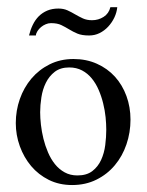

<svg xmlns="http://www.w3.org/2000/svg" viewBox="-20 -515 417 546"><path d="M351.1 -174.8Q351.1 -138.2 339.6 -104.5Q328.1 -70.8 306.6 -45.2Q285.2 -19.5 254.4 -4.2Q223.6 11.2 185.1 11.2Q148.4 11.2 118.9 -3.4Q89.4 -18.1 68.6 -42.7Q47.9 -67.4 36.4 -99.1Q24.9 -130.9 24.9 -165Q24.9 -200.7 36.4 -233.4Q47.9 -266.1 69.3 -291.5Q90.8 -316.9 121.1 -332Q151.4 -347.2 189 -347.2Q225.6 -347.2 255.6 -333.7Q285.6 -320.3 306.9 -296.9Q328.1 -273.4 339.6 -241.9Q351.1 -210.4 351.1 -174.8ZM282.2 -146Q282.2 -162.1 280.3 -181.6Q278.3 -201.2 273.4 -220.9Q268.6 -240.7 260.7 -259Q252.9 -277.3 241.2 -291.7Q229.5 -306.2 213.4 -314.7Q197.3 -323.2 176.8 -323.2Q151.9 -323.2 135.7 -310.8Q119.6 -298.3 110.4 -279.5Q101.1 -260.7 97.7 -238.3Q94.2 -215.8 94.2 -195.8Q94.2 -179.7 96.4 -160.2Q98.6 -140.6 103.5 -120.6Q108.4 -100.6 116.5 -81.8Q124.5 -63 136.2 -48.3Q147.9 -33.7 163.8 -24.9Q179.7 -16.1 200.2 -16.1Q226.6 -16.1 242.7 -28.6Q258.8 -41 267.6 -60.3Q276.4 -79.6 279.3 -102.5Q282.2 -125.5 282.2 -146ZM313.5 -494.6Q312 -479.5 305.2 -465.1Q298.3 -450.7 287.6 -439.2Q276.9 -427.7 263.2 -420.9Q249.5 -414.1 233.4 -414.1Q212.9 -414.1 200.2 -419.4Q187.5 -424.8 176.8 -431.4Q166 -438 154.5 -443.6Q143.1 -449.2 125 -449.2Q117.2 -449.2 109.9 -446Q102.5 -442.9 96.7 -438Q90.8 -433.1 86.7 -426.8Q82.5 -420.4 82 -414.1H62.5Q66.4 -430.2 73.2 -444.3Q80.1 -458.5 90.3 -468.8Q100.6 -479 114.5 -484.9Q128.4 -490.7 146 -490.7Q160.6 -490.7 171.9 -485.6Q183.1 -480.5 193.8 -474.1Q204.6 -467.8 215.8 -462.6Q227.1 -457.5 241.7 -457.5Q259.8 -457.5 274.7 -467Q289.6 -476.6 293.9 -494.6Z"/></svg>

Font: Scheherazade Rohingya
Style: Regular
Weight: 400
Designer: SIL International
Foundry: SIL International
Version: Version 2.000 (build 440/429)